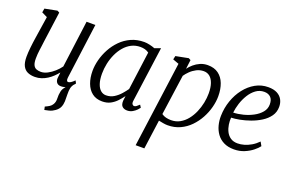

<svg xmlns="http://www.w3.org/2000/svg" viewBox="-100 -946 2407 1579"><g transform="rotate(20 1104.0 -157.0)"><path d="M354.5 238.5 348.5 211Q371 201 386.2 191.2Q401.5 181.5 411 165Q424 143 422.5 112.5Q421 82 427.5 51.5Q432 30.5 446 13Q460 -4.5 468 -15.5L518.5 -48.5Q498.5 -26 493.2 -2.8Q488 20.5 489 52.5Q490.5 85.5 489.5 113.5Q488.5 141.5 478.5 164.8Q468.5 188 442.5 206.5Q432 214 420 220Q408 226 392.5 230.2Q377 234.5 354.5 238.5ZM187 10Q151 10 124 -2Q97 -14 82 -43Q67 -72 67 -123Q67 -140.5 68.2 -161.2Q69.5 -182 72 -205Q74.5 -228 77.5 -251.2Q80.5 -274.5 84 -296L113 -486L64 -510L70 -545L177 -566L196 -556L160 -292Q157.5 -270.5 154.8 -250.5Q152 -230.5 149.5 -211.5Q147 -192.5 145.5 -173.8Q144 -155 144 -136Q144 -99 153.2 -79.5Q162.5 -60 179.5 -53Q196.5 -46 219 -46Q247.5 -46 277.5 -61.8Q307.5 -77.5 334.2 -101.5Q361 -125.5 379 -151L433 -562H510L446 -80Q443.5 -61.5 447.5 -52.8Q451.5 -44 459 -44Q469 -44 482 -52Q495 -60 513 -78L525 -55Q521 -48.5 505.5 -33Q490 -17.5 466.8 -4.2Q443.5 9 416 9Q389 9 376.5 -9Q364 -27 369 -57Q369 -58.5 369.5 -62.5Q370 -66.5 370.8 -72Q371.5 -77.5 372 -83.2Q372.5 -89 373 -94L372 -95Q356.5 -75.5 337 -56.8Q317.5 -38 294 -23Q270.5 -8 243.8 1Q217 10 187 10Z M1017 -86Q1013.5 -61.5 1021 -52.8Q1028.5 -44 1036 -44Q1046 -44 1056 -51.2Q1066 -58.5 1080 -72L1094 -50Q1090.5 -44 1077 -29.5Q1063.5 -15 1042.2 -2.5Q1021 10 995 10Q968 10 952 -5Q936 -20 938 -56L943 -97Q924.5 -72 901.5 -47.2Q878.5 -22.5 847.8 -6.2Q817 10 776 10Q723 10 687.8 -17.2Q652.5 -44.5 634.8 -92Q617 -139.5 617 -200Q617 -246 630.2 -297Q643.5 -348 669.5 -396Q695.5 -444 734 -483Q772.5 -522 823.5 -545Q874.5 -568 937.5 -568Q958 -568 984 -562.2Q1010 -556.5 1031 -548L1083 -567ZM996 -497Q980.5 -508.5 961.5 -513.8Q942.5 -519 921.5 -519Q878.5 -519 843.2 -500.8Q808 -482.5 781 -451Q754 -419.5 735.5 -379Q717 -338.5 707.5 -293.8Q698 -249 698 -205Q698 -153 709.8 -118Q721.5 -83 742 -65.5Q762.5 -48 789 -48Q827.5 -48 858.2 -67.2Q889 -86.5 912.2 -113Q935.5 -139.5 951 -162Z M1159.5 254 1261.5 -495.5 1208.5 -515 1215.5 -546.5 1325.5 -568 1344 -558 1334 -478.5Q1350 -500.5 1373.8 -521Q1397.5 -541.5 1427.8 -554.8Q1458 -568 1493.5 -568Q1550 -568 1587 -540.8Q1624 -513.5 1642.2 -465.8Q1660.5 -418 1660.5 -356Q1660.5 -309.5 1647.2 -258.8Q1634 -208 1608 -160.2Q1582 -112.5 1544.5 -74Q1507 -35.5 1458 -12.8Q1409 10 1349.5 10Q1331 10 1310.2 6.2Q1289.5 2.5 1270.5 -1.5L1235.5 254ZM1278.5 -62Q1295.5 -49.5 1317 -44.2Q1338.5 -39 1361.5 -39Q1404.5 -39 1439 -58.5Q1473.5 -78 1499.8 -110.8Q1526 -143.5 1543.5 -184.2Q1561 -225 1569.8 -268.2Q1578.5 -311.5 1578.5 -351.5Q1578.5 -403 1566.2 -438.2Q1554 -473.5 1531.8 -491.8Q1509.5 -510 1479 -510Q1445.5 -510 1416 -494.8Q1386.5 -479.5 1364 -457.2Q1341.5 -435 1328 -414.5Z M2134 -92Q2120 -72.5 2090.2 -48.5Q2060.5 -24.5 2019.2 -7.2Q1978 10 1929.5 10Q1876.5 10 1839 -9Q1801.5 -28 1778.5 -60.2Q1755.5 -92.5 1745.2 -132.2Q1735 -172 1736 -213Q1737.5 -283 1759.8 -346.8Q1782 -410.5 1820.8 -460.2Q1859.5 -510 1911 -539Q1962.5 -568 2023 -568Q2070 -568 2100.5 -552Q2131 -536 2146 -508.2Q2161 -480.5 2161 -446Q2161 -399.5 2135.8 -364Q2110.5 -328.5 2069.8 -303Q2029 -277.5 1982.5 -261Q1936 -244.5 1892.5 -236.2Q1849 -228 1819.5 -227.5Q1817 -198.5 1821.8 -167Q1826.5 -135.5 1840.2 -108Q1854 -80.5 1878.8 -63.5Q1903.5 -46.5 1941 -46.5Q1968.5 -46.5 1998.2 -55Q2028 -63.5 2058 -81Q2088 -98.5 2115 -126ZM2004.5 -520.5Q1964 -520.5 1931.8 -496.8Q1899.5 -473 1876.2 -435.2Q1853 -397.5 1839.2 -354.5Q1825.5 -311.5 1821.5 -272.5Q1861.5 -273.5 1906.8 -285Q1952 -296.5 1991.8 -317.8Q2031.5 -339 2056.5 -369.2Q2081.5 -399.5 2081.5 -438.5Q2081.5 -479.5 2060.8 -500Q2040 -520.5 2004.5 -520.5Z"/></g></svg>

Font: Merriweather 7pt Light
Style: Italic
Weight: 300
Italic angle: -7.8°
Designer: Eben Sorkin
Foundry: Eben Sorkin
Version: Version 2.200;gftools[0.9.31]